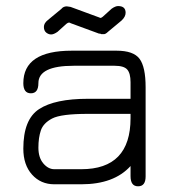

<svg xmlns="http://www.w3.org/2000/svg" viewBox="-20 -621 581 647"><path d="M205.1 -599.6 217.8 -597.7 313.5 -562.5 318.4 -560.5Q321.3 -560.5 326.2 -564.5L356.4 -591.8Q369.1 -600.6 377.9 -600.6Q403.3 -600.6 403.3 -578.1Q403.3 -564.5 389.6 -551.8L343.8 -513.7Q335.9 -505.9 330.1 -505.9H321.3Q319.3 -507.8 314.5 -507.8H313.5L217.8 -543Q215.8 -544.9 212.4 -544.9Q209 -544.9 204.1 -541L173.8 -513.7Q161.1 -504.9 152.3 -504.9Q143.6 -504.9 135.7 -511.2Q127.9 -517.6 127.9 -530.3Q127.9 -543 141.6 -553.7L186.5 -590.8Q193.4 -599.6 205.1 -599.6ZM253.9 -50.8Q419.9 -50.8 419.9 -222.7V-237.3H276.4Q185.5 -237.3 155.8 -221.7Q126 -206.1 117.7 -181.6Q109.4 -157.2 109.4 -123.5Q109.4 -89.8 126 -70.3Q142.6 -50.8 163.1 -50.8ZM58.6 -340.8Q58.6 -450.2 221.7 -450.2H373Q429.7 -450.2 450.2 -422.9Q470.7 -395.5 470.7 -327.1V-26.4Q470.7 6.8 445.3 6.8Q419.9 6.8 419.9 -27.3V-61.5Q364.3 0 253.9 0H163.1Q117.2 0 87.9 -32.7Q58.6 -65.4 58.6 -120.1Q58.6 -218.8 111.8 -253.4Q165 -288.1 276.4 -288.1H419.9V-343.8Q419.9 -374 408.7 -386.7Q397.5 -399.4 366.2 -399.4H228.5Q109.4 -399.4 109.4 -340.8Q109.4 -306.6 84 -306.6Q58.6 -306.6 58.6 -340.8Z"/></svg>

Font: Jura
Style: Book
Weight: 400
Version: Version 2.5